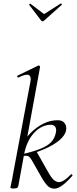

<svg xmlns="http://www.w3.org/2000/svg" viewBox="-20 -1116 458 1145"><path d="M63 8Q50 8 46 6.5Q42 5 42 2Q42 -1 47.5 -24.5Q53 -48 57 -74L161 -627Q168 -659 152.5 -668Q137 -677 90 -654Q86 -652 83.5 -658Q81 -664 85 -665L208 -725Q212 -727 216 -723Q220 -719 219 -717L126 -208L89 -6Q87 8 63 8ZM305 9Q283 9 266.5 -5.5Q250 -20 228 -58L170 -160Q158 -180 147.5 -185Q137 -190 111 -184L198 -212L267 -90Q288 -53 302.5 -41.5Q317 -30 332 -30Q345 -30 362.5 -41Q380 -52 402 -75Q406 -79 410 -74.5Q414 -70 411 -67Q344 9 305 9ZM111 -184V-196Q179 -212 220.5 -228.5Q262 -245 284 -267.5Q306 -290 313 -324Q318 -347 309.5 -359.5Q301 -372 284 -372Q231 -372 187.5 -328Q144 -284 126 -208L104 -243Q128 -288 162.5 -323Q197 -358 238.5 -378.5Q280 -399 323 -399Q348 -399 359.5 -388Q371 -377 374 -363Q377 -349 374 -339Q369 -309 334 -279.5Q299 -250 241.5 -225.5Q184 -201 111 -184ZM225 -994 154 -1087Q153 -1089 156.5 -1092Q160 -1095 161 -1094L243 -1032L342 -1095Q345 -1097 347.5 -1093Q350 -1089 348 -1087L244 -994Q234 -984 225 -994Z"/></svg>

Font: Cormorant Garamond Light
Style: Italic
Weight: 300
Italic angle: -10°
Designer: Christian Thalmann (Catharsis Fonts)
Foundry: Catharsis Fonts
Version: Version 4.001